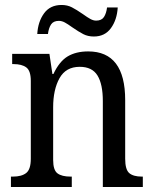

<svg xmlns="http://www.w3.org/2000/svg" viewBox="-20 -753 620 773"><path d="M24 -42H32Q67 -42 85.5 -56.5Q104 -71 104 -114V-427Q104 -468 86 -481.5Q68 -495 34 -495H29V-536H179L191 -455H195Q219 -506 252.5 -526Q286 -546 335 -546Q484 -546 484 -350V-114Q484 -70 500.5 -56Q517 -42 551 -42H555V0H394V-346Q394 -414 372.5 -449Q351 -484 301 -484Q245 -484 219.5 -438Q194 -392 194 -321V-109Q194 -68 211.5 -55Q229 -42 264 -42H269V0H24ZM271 -643Q253 -656 241 -662.5Q229 -669 217 -669Q195 -669 185.5 -654.5Q176 -640 173 -616H130Q133 -666 157.5 -699.5Q182 -733 228 -733Q251 -733 269.5 -723.5Q288 -714 314 -696Q332 -683 344 -676.5Q356 -670 367 -670Q389 -670 398.5 -684.5Q408 -699 411 -723H454Q451 -673 426.5 -639.5Q402 -606 358 -606Q334 -606 315.5 -615.5Q297 -625 271 -643Z"/></svg>

Font: Noto Serif Narrow
Style: Regular
Weight: 400
Width: 4
Designer: Monotype Design Team
Foundry: Monotype Imaging Inc.
Version: Version 1.001